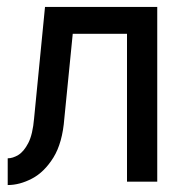

<svg xmlns="http://www.w3.org/2000/svg" viewBox="-20 -528 545 558"><path d="M437 -507.8H110.8L79.1 -184.1Q75.2 -137.7 62.3 -112.5Q49.3 -87.4 33.2 -77.6Q17.1 -67.9 2.4 -67.9V9.8Q37.1 9.8 73 -9Q108.9 -27.8 135.3 -70.3Q161.6 -112.8 167 -184.1L191.4 -429.7H349.1V0H437Z"/></svg>

Font: Giphurs
Style: Regular
Weight: 400
Version: Version 2.010